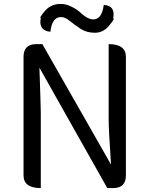

<svg xmlns="http://www.w3.org/2000/svg" viewBox="-20 -959 762 979"><path d="M188 0Q100 0 100 -65V-669Q100 -734 165 -734H196L546 -120Q534 -298 534 -352V-734Q622 -734 622 -669V-65Q622 0 557 0H527L181 -614Q188 -411 188 -385V0ZM537 -829Q507 -792 464 -792Q421 -792 391 -812Q361 -832 336 -852Q312 -872 291 -872Q245 -872 237 -797Q175 -803 188 -867Q178 -866 208 -902Q239 -939 289 -939Q317 -939 342 -926Q368 -914 384 -900Q426 -860 455 -860Q500 -860 509 -934Q570 -930 557 -866Q568 -866 537 -829Z"/></svg>

Font: Swei Toothpaste CJK TC
Style: Regular
Weight: 400
Version: Version 1.0